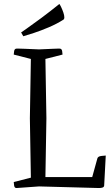

<svg xmlns="http://www.w3.org/2000/svg" viewBox="-20 -944 561 964"><path d="M64 0Q53 1 51 -12Q49 -25 49 -30L135 -52L130 -350L135 -648L49 -670Q49 -675 51 -687.5Q53 -700 64 -700Q64 -700 72.5 -700Q81 -700 105 -699Q129 -698 176 -696Q223 -698 244.5 -699Q266 -700 272.5 -700Q279 -700 279 -700Q290 -700 292 -687.5Q294 -675 294 -670L208 -648L213 -350L208 -55H443L469 -149Q472 -159 489 -161Q506 -163 511 -163L503 -12Q502 1 474 0L176 -8ZM97 -762 86 -781Q86 -781 114 -800.5Q142 -820 186.5 -853Q231 -886 278 -924Q281 -921 287 -908.5Q293 -896 298 -881.5Q303 -867 303 -857Q303 -848 298 -845Q265 -824 225 -807Q185 -790 150 -778.5Q115 -767 97 -762Z"/></svg>

Font: Mate
Style: Regular
Weight: 400
Designer: Eduardo Rodriguez Tunni
Foundry: Eduardo Rodriguez Tunni
Version: Version 1.003; ttfautohint (v1.8.4.7-5d5b);gftools[0.9.24]